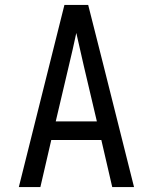

<svg xmlns="http://www.w3.org/2000/svg" viewBox="-20 -755 616 775"><path d="M56 0H143L187 -190H389L433 0H521L398 -490L336 -735H240ZM205 -265 258 -490Q266 -523 273.5 -556Q281 -589 288 -622Q295 -589 303 -556Q311 -523 318 -490L371 -265Z"/></svg>

Font: Iosevka SS01 Extended
Style: Regular
Weight: 400
Width: 7
Monospace: yes
Designer: Belleve Invis
Foundry: Belleve Invis
Version: Version 3.4.7; ttfautohint (v1.8.3)